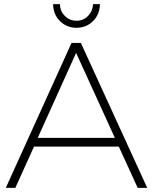

<svg xmlns="http://www.w3.org/2000/svg" viewBox="-20 -906 738 926"><path d="M644 0 553 -199H144L54 0H8L325 -699H370L690 0ZM162 -241H534L347 -651ZM349 -806Q382 -806 404.5 -829Q427 -852 429 -886H462Q461 -836 428.5 -804Q396 -772 349 -772Q302 -772 269.5 -804Q237 -836 236 -886H269Q270 -852 293 -829Q316 -806 349 -806Z"/></svg>

Font: Gontserrat ExtraLight
Style: Regular
Weight: 275
Designer: Julieta Ulanovsky
Foundry: Julieta Ulanovsky
Version: Version 6.001